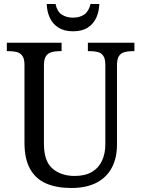

<svg xmlns="http://www.w3.org/2000/svg" viewBox="-20 -927 704 957"><path d="M335 10Q262 10 210 -12.5Q158 -35 130 -85Q102 -135 102 -216V-604Q102 -634 91.5 -648.5Q81 -663 64 -667.5Q47 -672 26 -672H14V-714H287V-672H275Q254 -672 236.5 -667Q219 -662 209 -647Q199 -632 199 -600V-210Q199 -123 242 -86.5Q285 -50 352 -50Q404 -50 438 -70Q472 -90 488.5 -126Q505 -162 505 -207V-604Q505 -634 495 -648.5Q485 -663 468 -667.5Q451 -672 430 -672H418V-714H650V-672H638Q617 -672 599.5 -667Q582 -662 572.5 -647Q563 -632 563 -600V-205Q563 -139 537 -90.5Q511 -42 460.5 -16Q410 10 335 10ZM344 -771Q300 -771 271 -789.5Q242 -808 228 -839Q214 -870 213 -907H257Q264 -871 287 -855Q310 -839 344 -839Q378 -839 400.5 -855Q423 -871 431 -907H475Q474 -870 460 -839Q446 -808 417.5 -789.5Q389 -771 344 -771Z"/></svg>

Font: Noto Serif Thai SemiCondensed
Style: Regular
Weight: 400
Width: 4
Designer: Monotype Design Team
Foundry: Monotype Imaging Inc.
Version: Version 2.002